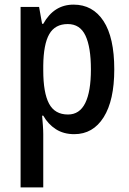

<svg xmlns="http://www.w3.org/2000/svg" viewBox="-20 -570 557 830"><path d="M298 -550Q381 -550 427.5 -479Q474 -408 474 -270Q474 -136 428 -63Q382 10 301 10Q255 10 221.5 -11.5Q188 -33 167 -70H162Q164 -48 165.5 -27Q167 -6 167 10V240H69V-540H149L162 -467H167Q213 -550 298 -550ZM273 -466Q218 -466 193 -422.5Q168 -379 167 -286V-266Q167 -169 192 -122Q217 -75 274 -75Q324 -75 348.5 -124.5Q373 -174 373 -270Q373 -366 349.5 -416Q326 -466 273 -466Z"/></svg>

Font: Noto Sans Ethiopic Condensed Medium
Style: Regular
Weight: 500
Width: 3
Designer: Monotype Design Team
Foundry: Monotype Imaging Inc.
Version: Version 2.102; ttfautohint (v1.8.4.7-5d5b)